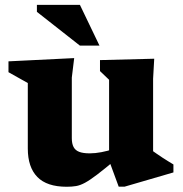

<svg xmlns="http://www.w3.org/2000/svg" viewBox="-20 -736 732 770"><path d="M268 -182Q268 -160 275 -146.5Q282 -133 297.8 -127Q313.5 -121 340 -121Q362 -121 387 -125.8Q412 -130.5 435 -138.5L446.5 -98Q400 -59 370.5 -36.5Q341 -14 321.2 -3.2Q301.5 7.5 284.8 10.2Q268 13 247.5 13Q168 13 129.8 -26.2Q91.5 -65.5 91.5 -140.5V-403L14 -446.5V-490L277.5 -503L268 -425ZM456 12.5 417.5 -92V-416L381 -451V-495L598.5 -500.5L594 -420.5V-129.5Q599 -126 609 -119Q619 -112 631.2 -104Q643.5 -96 655.2 -88.8Q667 -81.5 675.5 -76.5V-44.5L480 12.5ZM379 -553H300.5L128 -688.5V-716.5H300.5Z"/></svg>

Font: Newsreader 9pt
Style: Bold
Weight: 700
Designer: Hugues Gentile
Foundry: Production Type
Version: Version 1.003